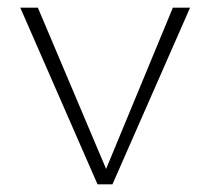

<svg xmlns="http://www.w3.org/2000/svg" viewBox="-20 -482 550 502"><path d="M235 0 33 -462H79L266 -20H249L432 -462H477L274 0Z"/></svg>

Font: Ysabeau SC ExtraLight
Style: Regular
Weight: 250
Designer: Christian Thalmann (Catharsis Fonts)
Version: Version 2.001;gftools[0.9.30]; featfreeze: smcp